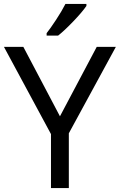

<svg xmlns="http://www.w3.org/2000/svg" viewBox="-20 -951 606 971"><path d="M283.2 -362.8 469.2 -713.9H565.9L328.1 -276.9V0H237.8V-272.9L0 -713.9H98.1ZM215.8 -783.2Q234.4 -806.6 262.9 -849.9Q291.5 -893.1 311 -931.2H417V-920.9Q395.5 -889.6 350.1 -842.3Q304.7 -794.9 273.9 -771H215.8Z"/></svg>

Font: NotoPenekeko
Style: Regular
Weight: 400
Designer: Monotype Design team
Foundry: Monotype Imaging Inc.
Version: Version 1.04